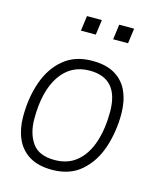

<svg xmlns="http://www.w3.org/2000/svg" viewBox="-112 -818 762 909"><g transform="rotate(15 269.0 -364.0)"><path d="M228 9Q160 9 116.5 -18Q73 -45 52.5 -92.5Q32 -140 32 -200Q32 -293 59 -370Q86 -447 141.5 -493Q197 -539 281 -539Q351 -539 394.5 -512Q438 -485 458 -438Q478 -391 478 -330Q478 -244 452.5 -166.5Q427 -89 371.5 -40Q316 9 228 9ZM228 -39Q294 -39 337.5 -76Q381 -113 402.5 -178Q424 -243 424 -327Q424 -491 281 -491Q189 -491 137.5 -415Q86 -339 86 -203Q86 -132 118.5 -85.5Q151 -39 228 -39ZM264 -663H191L201 -737H274ZM422 -663H349L359 -737H432Z"/></g></svg>

Font: Tanohe Sans Light
Style: Italic
Weight: 300
Designer: Village Type and Design LLC & Cristiano Sobral
Foundry: Cooper Hewitt Smithsonian Design Museum
Version: Version 1.00;September 29, 2021;FontCreator 13.0.0.2655 64-b